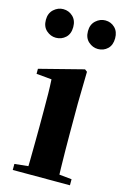

<svg xmlns="http://www.w3.org/2000/svg" viewBox="-123 -865 600 921"><g transform="rotate(15 177.0 -404.0)"><path d="M73 -666Q47 -666 26 -684.5Q5 -703 5 -737Q5 -770 26 -789Q47 -808 73 -808Q101 -808 121 -789Q141 -770 141 -737Q141 -703 121 -684.5Q101 -666 73 -666ZM282 -666Q256 -666 235 -684.5Q214 -703 214 -737Q214 -770 235 -789Q256 -808 282 -808Q310 -808 329.5 -789Q349 -770 349 -737Q349 -703 329.5 -684.5Q310 -666 282 -666ZM38 0V-30L144 -41H214L322 -30V0ZM105 0Q106 -26 106.5 -68Q107 -110 107.5 -156Q108 -202 108 -236V-313Q108 -363 107.5 -398Q107 -433 105 -468L29 -475V-500L248 -556L260 -547L257 -390V-236Q257 -202 257.5 -156Q258 -110 259 -68Q260 -26 261 0Z"/></g></svg>

Font: Noto Serif TC ExtraLight ExtraBold
Style: Regular
Weight: 800
Version: Version 2.002-H1;hotconv 1.1.0;makeotfexe 2.6.0